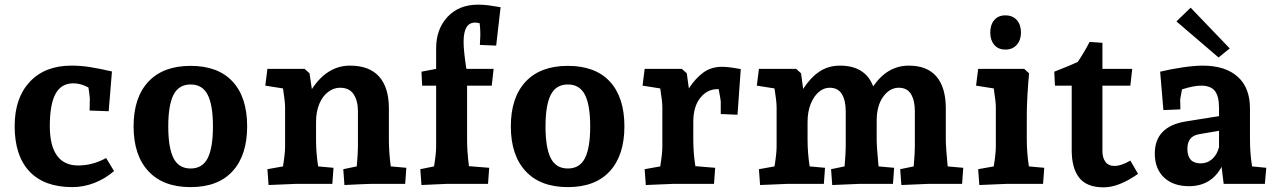

<svg xmlns="http://www.w3.org/2000/svg" viewBox="-20 -790 5484 825"><path d="M43 -248Q43 -369 108 -438.5Q173 -508 287 -508Q327 -508 365.5 -502Q404 -496 461 -483L447 -312L365 -315L366 -367Q364 -390 360 -414Q327 -432 295 -432Q243 -432 218.5 -386.5Q194 -341 194 -248Q194 -165 224.5 -122Q255 -79 316 -79Q378 -79 436 -111L470 -55Q432 -22 385.5 -4Q339 14 291 14Q170 14 106.5 -53.5Q43 -121 43 -248Z M554 -247Q554 -371 617.5 -439Q681 -507 799 -507Q917 -507 979.5 -439.5Q1042 -372 1042 -247Q1042 -123 979.5 -54.5Q917 14 799 14Q681 14 617.5 -54.5Q554 -123 554 -247ZM895 -247Q895 -338 872.5 -382.5Q850 -427 799 -427Q748 -427 725.5 -382.5Q703 -338 703 -247Q703 -155 725.5 -110.5Q748 -66 799 -66Q850 -66 872.5 -110.5Q895 -155 895 -247Z M1129 -63 1196 -75Q1205 -131 1205 -160V-329Q1205 -354 1196 -410L1120 -422L1129 -494H1289L1310 -475L1320 -407Q1386 -508 1484 -508Q1567 -508 1609 -461Q1651 -414 1651 -324V-190Q1651 -137 1659 -75L1726 -69L1721 0H1578Q1560 0 1460 5L1455 -63L1513 -75Q1518 -133 1518 -160V-312Q1518 -357 1499.5 -385Q1481 -413 1441 -413Q1414 -413 1390 -395Q1366 -377 1352 -343.5Q1338 -310 1338 -266V-190Q1338 -133 1347 -75L1413 -69L1408 0H1253L1134 5Z M1786 -63 1845 -75Q1854 -129 1854 -160V-422H1794L1791 -482L1854 -494V-582Q1854 -665 1903 -717.5Q1952 -770 2034 -770Q2057 -770 2080 -767Q2103 -764 2131 -759L2112 -594L2042 -597L2044 -640Q2044 -665 2041 -690Q2029 -693 2022 -693Q1996 -693 1984 -672Q1972 -651 1972 -610Q1972 -571 1984 -494H2101L2093 -422H1987V-190Q1987 -138 1995 -76L2082 -69L2077 0H1901L1791 5Z M2175 -247Q2175 -371 2238.5 -439Q2302 -507 2420 -507Q2538 -507 2600.5 -439.5Q2663 -372 2663 -247Q2663 -123 2600.5 -54.5Q2538 14 2420 14Q2302 14 2238.5 -54.5Q2175 -123 2175 -247ZM2516 -247Q2516 -338 2493.5 -382.5Q2471 -427 2420 -427Q2369 -427 2346.5 -382.5Q2324 -338 2324 -247Q2324 -155 2346.5 -110.5Q2369 -66 2420 -66Q2471 -66 2493.5 -110.5Q2516 -155 2516 -247Z M2750 -63 2817 -75Q2826 -131 2826 -160V-329Q2826 -354 2817 -410L2741 -422L2750 -494H2910L2931 -475L2940 -410Q2967 -452 3001 -477.5Q3035 -503 3083 -503Q3111 -503 3163 -493L3149 -297L3077 -300V-354Q3077 -360 3068 -407H3063Q3019 -407 2989 -369.5Q2959 -332 2959 -267V-190Q2959 -132 2968 -76L3053 -69L3048 0H2874L2755 5Z M3848 -63 3906 -75Q3911 -132 3911 -160V-312Q3911 -358 3894.5 -385.5Q3878 -413 3842 -413Q3803 -413 3775 -374.5Q3747 -336 3747 -271V-190Q3747 -160 3755 -75L3822 -69L3817 0H3674L3556 5L3551 -63L3609 -75Q3614 -132 3614 -160V-312Q3614 -358 3597.5 -385.5Q3581 -413 3545 -413Q3520 -413 3498.5 -395Q3477 -377 3463.5 -343.5Q3450 -310 3450 -266V-190Q3450 -133 3459 -75L3525 -69L3520 0H3365L3246 5L3241 -63L3308 -75Q3317 -131 3317 -160V-329Q3317 -354 3308 -410L3232 -422L3241 -494H3401L3422 -475L3431 -408Q3462 -456 3500.5 -482Q3539 -508 3589 -508Q3698 -508 3732 -419Q3793 -508 3885 -508Q3964 -508 4004 -461Q4044 -414 4044 -324V-190Q4044 -160 4052 -75L4119 -69L4114 0H3971L3853 5Z M4183 -63 4250 -75Q4259 -131 4259 -160V-329Q4259 -352 4250 -410L4174 -422L4183 -494H4381L4402 -475Q4398 -437 4395 -385Q4392 -333 4392 -299V-190Q4392 -133 4401 -75L4467 -69L4462 0H4307L4188 5ZM4235 -650Q4235 -683 4252 -703.5Q4269 -724 4300 -724Q4331 -724 4349 -704Q4367 -684 4367 -650Q4367 -618 4349 -597.5Q4331 -577 4300 -577Q4269 -577 4252 -597.5Q4235 -618 4235 -650Z M4585 -144V-422H4513L4510 -482Q4580 -509 4611 -524Q4638 -564 4662 -610L4717 -606V-494H4845L4837 -422H4717V-140Q4717 -112 4730 -94.5Q4743 -77 4769 -77Q4798 -77 4837 -100L4870 -43Q4788 15 4722 15Q4650 15 4617.5 -26Q4585 -67 4585 -144Z M4942 -130Q4942 -246 5074 -268L5218 -291V-326Q5218 -377 5200 -399.5Q5182 -422 5141 -422Q5109 -422 5059 -406L5051 -363L5052 -320L4979 -317L4965 -482Q5010 -493 5061.5 -500.5Q5113 -508 5147 -508Q5245 -508 5298 -460.5Q5351 -413 5351 -324V-190Q5351 -131 5360 -75L5421 -69L5415 0H5238L5229 -73Q5184 10 5089 10Q5021 10 4981.5 -27.5Q4942 -65 4942 -130ZM5139 -88Q5168 -88 5189 -107Q5210 -126 5218 -158V-228L5136 -214Q5108 -210 5095 -194Q5082 -178 5082 -151Q5082 -88 5139 -88ZM5035 -698 5096 -757 5264 -582 5216 -543Z"/></svg>

Font: Andada Pro ExtraBold
Style: Regular
Weight: 800
Designer: Carolina Giovagnoli
Foundry: Huerta Tipografica
Version: Version 3.005; ttfautohint (v1.8.4)